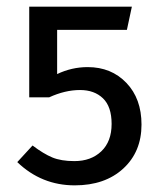

<svg xmlns="http://www.w3.org/2000/svg" viewBox="-20 -546 488 578"><path d="M377 -526 362 -456H152V-323Q196 -344 244 -344Q315 -344 360.5 -296.5Q406 -249 406 -171Q406 -89 351 -38.5Q296 12 205 12Q105 12 32 -58L78 -108Q111 -83 137.5 -72Q164 -61 204 -61Q254 -61 285 -90.5Q316 -120 316 -173Q316 -225 290 -250Q264 -275 221 -275Q176 -275 128 -253H68V-526Z"/></svg>

Font: FiraGO Book
Style: Regular
Weight: 350
Designer: bBox Type
Foundry: bBox Type GmbH
Version: Version 1.001;PS 001.001;hotconv 1.0.88;makeotf.lib2.5.64775